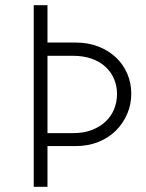

<svg xmlns="http://www.w3.org/2000/svg" viewBox="-20 -720 564 740"><path d="M163 -556H272Q320 -556 359.5 -540.5Q399 -525 427 -498.5Q455 -472 470.5 -436Q486 -400 486 -359Q486 -318 470.5 -281.5Q455 -245 427 -217Q399 -189 359.5 -173Q320 -157 272 -157H163V0H110V-700H163ZM163 -505V-207H263Q303 -207 334 -219Q365 -231 386.5 -251Q408 -271 419.5 -298.5Q431 -326 431 -358Q431 -389 419.5 -416Q408 -443 386 -463Q364 -483 332.5 -494Q301 -505 261 -505Z"/></svg>

Font: Tilda Sans Light
Style: Regular
Weight: 300
Designer: ParaType Ltd
Foundry: ParaType Ltd
Version: Version 1.009